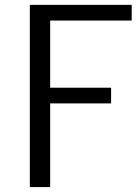

<svg xmlns="http://www.w3.org/2000/svg" viewBox="-20 -763 572 783"><path d="M101.6 0V-743.2H517.1V-679.2H184.6V-405.3H433.1V-341.3H184.6V0Z"/></svg>

Font: HaufeMerriweatherSansLt
Style: Regular
Weight: 300
Designer: Eben Sorkin
Foundry: Eben Sorkin
Version: Version 1.56